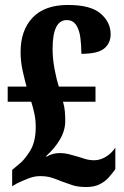

<svg xmlns="http://www.w3.org/2000/svg" viewBox="-20 -744 501 774"><path d="M328 10Q294 10 270.5 2Q247 -6 228 -13Q204 -23 185.5 -28.5Q167 -34 141 -34Q118 -34 94 -24.5Q70 -15 49 -5L29 7V-59L54 -80Q76 -96 100 -133.5Q124 -171 124 -232Q124 -260 119 -284Q114 -308 106 -334H11V-395H87Q80 -420 71.5 -458Q63 -496 63 -534Q63 -622 111.5 -673Q160 -724 254 -724Q346 -724 386 -689Q426 -654 426 -606Q426 -570 400 -548.5Q374 -527 308 -527Q308 -561 304 -592Q300 -623 287 -643Q274 -663 249 -663Q192 -663 192 -547Q192 -506 200.5 -462.5Q209 -419 217 -395H365V-334H234Q240 -313 241.5 -294.5Q243 -276 243 -256Q243 -218 221.5 -181.5Q200 -145 166 -115L168 -112Q189 -127 223 -127Q240 -127 257.5 -122.5Q275 -118 292 -113Q307 -108 324 -103Q341 -98 360 -98Q383 -98 406 -111.5Q429 -125 445 -149V-62Q434 -47 419.5 -30Q405 -13 382.5 -1.5Q360 10 328 10Z"/></svg>

Font: Noto Serif Myanmar ExtraCondensed ExtraBold
Style: Regular
Weight: 800
Width: 2
Designer: Ben Mitchell and the Monotype Design Team
Foundry: Monotype Imaging Inc.
Version: Version 2.106; ttfautohint (v1.8.4.7-5d5b)